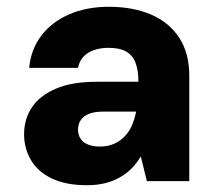

<svg xmlns="http://www.w3.org/2000/svg" viewBox="-20 -534 637 566"><path d="M236 12Q174 12 132.5 -8Q91 -28 71 -62.5Q51 -97 51 -138Q51 -183 74 -217.5Q97 -252 144.5 -272.5Q192 -293 266 -293H388Q388 -327 379.5 -349Q371 -371 352 -382Q333 -393 300 -393Q265 -393 240.5 -378.5Q216 -364 210 -334H66Q71 -388 101.5 -428.5Q132 -469 183.5 -491.5Q235 -514 301 -514Q372 -514 425.5 -491Q479 -468 508.5 -422.5Q538 -377 538 -311V0H413L395 -73Q384 -54 369 -38.5Q354 -23 334 -11.5Q314 0 290 6Q266 12 236 12ZM274 -102Q298 -102 316 -110Q334 -118 347.5 -132Q361 -146 369 -164.5Q377 -183 381 -204V-205H284Q259 -205 242.5 -198.5Q226 -192 218 -180Q210 -168 210 -152Q210 -136 218 -124.5Q226 -113 240.5 -107.5Q255 -102 274 -102Z"/></svg>

Font: DM Sans 16pt Black
Style: Regular
Weight: 900
Version: Version 4.004;gftools[0.9.30]